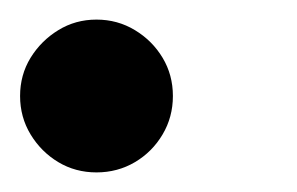

<svg xmlns="http://www.w3.org/2000/svg" viewBox="-52 -163 303 196"><path d="M-31.5 -65Q-31.5 -43.5 -20.8 -25.8Q-10 -8 7.5 2.5Q25 13 46.5 13Q68 13 85.8 2.5Q103.5 -8 114 -25.8Q124.5 -43.5 124.5 -65Q124.5 -86.5 114 -104Q103.5 -121.5 85.8 -132.2Q68 -143 46.5 -143Q25 -143 7.5 -132.2Q-10 -121.5 -20.8 -104Q-31.5 -86.5 -31.5 -65Z"/></svg>

Font: Besley SemiBold
Style: Italic
Weight: 600
Italic angle: -13°
Designer: Owen Earl
Foundry: indestructible type*
Version: Version 2.001